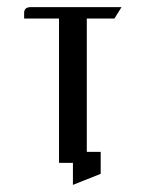

<svg xmlns="http://www.w3.org/2000/svg" viewBox="-20 -458 401 540"><path d="M47.9 -405.8V-421.9Q47.9 -438 66.9 -438H321.8L301.8 -405.8H224.1V-30.8H263.2V30.8L185.1 62V0H146V-405.8Z"/></svg>

Font: Hhenum
Style: Regular
Weight: 400
Designer: T. Christopher White
Version: Version 1.0